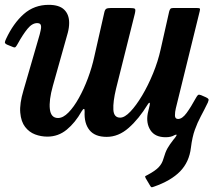

<svg xmlns="http://www.w3.org/2000/svg" viewBox="-30 -553 912 794"><path d="M-5 -392Q25 -456.5 68.2 -494.8Q111.5 -533 171.5 -533Q215 -533 235.5 -513Q256 -493 256 -458.5Q256 -439 250.5 -418L188.5 -197.5Q172 -138.5 176.2 -101.8Q180.5 -65 210 -65Q231 -65 253.2 -87.8Q275.5 -110.5 296.2 -147.8Q317 -185 333.8 -230Q350.5 -275 360 -319L401 -500Q403.5 -512.5 408.8 -516.2Q414 -520 429.5 -520H505Q525 -520 528.2 -516.2Q531.5 -512.5 527.5 -496L450 -186.5Q437 -132.5 438.8 -99.5Q440.5 -66.5 467 -66.5Q485.5 -66.5 509.2 -91.5Q533 -116.5 557.8 -158Q582.5 -199.5 603 -249.5Q623.5 -299.5 634.5 -349.5L669.5 -505Q671.5 -512.5 674.5 -516.2Q677.5 -520 687 -520H781.5Q793 -520 795.8 -518.2Q798.5 -516.5 796 -507L697 -104.5Q693.5 -90.5 693.5 -75.8Q693.5 -61 706.5 -61Q723.5 -61 741.5 -85.5Q759.5 -110 780.5 -148.5Q785.5 -157.5 789 -160.2Q792.5 -163 801.5 -159.5L821 -151Q830 -147 832 -143.2Q834 -139.5 829.5 -129Q814 -97 800.2 -71.5Q786.5 -46 775.8 -16.2Q765 13.5 759.5 58Q752.5 117 714.8 155.8Q677 194.5 606.5 219Q598.5 222 596.2 221.2Q594 220.5 590 213.5L572.5 184Q568.5 177 571.5 175Q574.5 173 581 170Q612 153.5 626.2 138.5Q640.5 123.5 646 103Q654 75.5 662.5 60.5Q671 45.5 686.5 25.5Q689 22.5 691.5 19.5Q694 16.5 696 13.5Q706.5 -1 691.5 6Q677.5 14.5 655 14.5Q611 14.5 592.2 -14.5Q573.5 -43.5 581 -84L589 -118Q591 -128 588 -128Q585 -128 580.5 -120.5Q544.5 -61.5 502.2 -24.2Q460 13 411 13Q362.5 13 340 -15Q317.5 -43 320 -91.5Q320.5 -102.5 317 -102.5Q313.5 -102.5 307.5 -92.5Q281 -45.5 246 -16.8Q211 12 166 12Q139.5 12 115 2.8Q90.5 -6.5 73.8 -28.2Q57 -50 53.8 -87Q50.5 -124 67 -179L134 -410Q135.5 -416.5 137.8 -426Q140 -435.5 140 -442Q140 -457.5 124 -457.5Q103 -457.5 83.8 -434Q64.5 -410.5 42.5 -370.5Q37.5 -361.5 34 -358.2Q30.5 -355 20 -360L-1 -368.5Q-10 -373 -9.8 -377.8Q-9.5 -382.5 -5 -392Z"/></svg>

Font: Besley* Narrow Semi
Style: Italic
Weight: 600
Width: 4
Italic angle: -13°
Designer: Owen Earl
Foundry: indestructible type*
Version: Version 3.000; ttfautohint (v1.8.3)